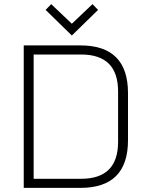

<svg xmlns="http://www.w3.org/2000/svg" viewBox="-20 -910 715 930"><path d="M95 0V-690H370Q600 -690 600 -459V-231Q600 0 370 0ZM143 -44H373Q552 -44 552 -223V-467Q552 -646 373 -646H143ZM201 -862 228 -890 328 -795 428 -890 455 -862 328 -738Z"/></svg>

Font: Oxanium ExtraLight
Style: Regular
Weight: 200
Designer: Severin Meyer
Version: Version 2.000